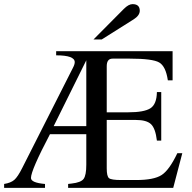

<svg xmlns="http://www.w3.org/2000/svg" viewBox="-20 -910 929 930"><path d="M433 -719 580 -867Q603 -890 622 -890Q657 -890 657 -858Q657 -835 627 -816L473 -719ZM863 -168 819 0H310V-19L327 -21Q372 -26 385 -43.5Q398 -61 398 -112V-260H222Q130 -85 130 -48Q130 -25 197 -19H198V0H0V-19Q32 -24 49 -38.5Q66 -53 88 -97L333 -581Q342 -598 342 -609Q342 -642 252 -642V-662H816V-521H793Q783 -589 751 -607.5Q719 -626 609 -626H525Q497 -626 497 -589V-366H601Q678 -366 708.5 -385.5Q739 -405 740 -464H761V-229H740Q733 -288 711.5 -308.5Q690 -329 638 -329H497V-94Q497 -56 508 -47Q519 -38 567 -38H640Q725 -38 762.5 -62Q800 -86 839 -168ZM398 -299V-618L240 -299Z"/></svg>

Font: STIX MathJax Latin
Style: Regular
Weight: 400
Designer: MicroPress Inc., with final additions and corrections provided by Coen Hoffman, Elsevier (retired)
Version: Version 1.1.1